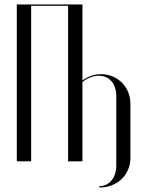

<svg xmlns="http://www.w3.org/2000/svg" viewBox="-20 -719 649 857"><path d="M55 -699V1H119V-693H284V1H348V-353C368 -370 397 -381 421 -381C468 -381 499 -345 499 -291V20C499 73 469 112 423 112L424 118C503 118 562 62 562 -14V-257C562 -330 505 -388 431 -388C401 -388 372 -377 350 -361H348V-699Z"/></svg>

Font: Moniqa Display
Style: Regular
Weight: 400
Designer: Rajesh Rajput
Foundry: Rajesh Rajput
Version: Version 1.000